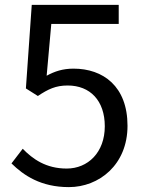

<svg xmlns="http://www.w3.org/2000/svg" viewBox="-20 -753 595 786"><path d="M262 13C385 13 502 -78 502 -238C502 -400 402 -472 281 -472C237 -472 204 -461 171 -443L190 -655H466V-733H110L86 -391L135 -360C177 -388 208 -403 257 -403C349 -403 409 -341 409 -236C409 -129 340 -63 253 -63C168 -63 114 -102 73 -144L27 -84C77 -35 147 13 262 13Z"/></svg>

Font: GenYoGothic2 TW R
Style: Regular
Weight: 400
Version: Version 2.100;PS 2.1;hotconv 16.6.51;makeotf.lib2.5.65220 DE